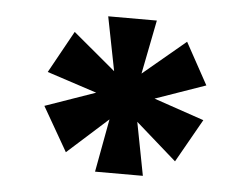

<svg xmlns="http://www.w3.org/2000/svg" viewBox="-37 -784 608 468"><g transform="rotate(5 267.0 -550.0)"><path d="M407 -695 463 -593 340 -550 463 -508 403 -402 303 -490 328 -360H211L235 -490L136 -401L74 -509L197 -552L75 -592L132 -695L236 -608L210 -740H329L303 -608Z"/></g></svg>

Font: MSTAGE
Style: Bold
Weight: 700
Designer: Ninad Kale (Devanagari), Jonny Pinhorn (Latin)
Foundry: Indian Type Foundry
Version: 4.004